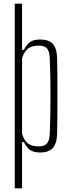

<svg xmlns="http://www.w3.org/2000/svg" viewBox="-20 -820 390 1040"><path d="M60 200V-800H99.5V-550H109.5Q124 -579.5 143.5 -592.8Q163 -606 197.5 -606Q244.5 -606 266.2 -582.2Q288 -558.5 289.5 -503.5Q290.5 -470 290.8 -416Q291 -362 291 -302Q291 -242 290.8 -187.5Q290.5 -133 289.5 -96.5Q288 -42 265.8 -18Q243.5 6 196.5 6Q164 6 144.2 -7Q124.5 -20 109.5 -50H99.5V200ZM189 -27Q220.5 -27 234.2 -42.8Q248 -58.5 249.5 -94.5Q251.5 -139.5 252.5 -194Q253.5 -248.5 253.5 -304.8Q253.5 -361 252.5 -413.2Q251.5 -465.5 249.5 -505.5Q248 -541.5 235 -557.2Q222 -573 190 -573Q153 -573 132 -556.8Q111 -540.5 99.5 -505.5V-94.5Q111.5 -57 132.8 -42Q154 -27 189 -27Z"/></svg>

Font: Big Shoulders Thin
Style: Regular
Weight: 100
Version: Version 2.002